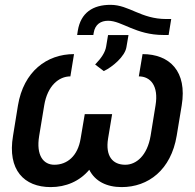

<svg xmlns="http://www.w3.org/2000/svg" viewBox="-20 -757 800 787"><path d="M564.3 -535.2 549 -443.9C596.6 -443.9 631 -405.5 617.5 -324.9L597.3 -200.3C583.5 -118.6 538 -81.7 493.6 -81.7C441.4 -81.7 411.6 -117.2 422.9 -188.6L439.6 -289.1H327.4L310.4 -188.6C298.7 -117.2 255.3 -81.7 202.8 -81.7C158.7 -81.7 127.1 -118.6 140.6 -200.3L161.2 -324.9C174.4 -405.5 221.2 -443.9 268.5 -443.9L283.4 -535.2C171.5 -535.2 76.7 -463.8 53.6 -324.9L33.4 -200.3C9.6 -60.4 78.8 9.9 187.9 9.9C250 9.9 306.1 -13.8 345.9 -61.1C369.7 -13.8 417.3 9.9 478.7 9.9C587.7 9.9 680.8 -60.4 704.2 -200.3L724.8 -324.9C747.9 -464.1 675.8 -535.2 564.3 -535.2ZM296.2 -613.6H362.6L364 -622.2C369.7 -657.7 393.5 -671.9 423.3 -671.9C479.8 -671.9 536.2 -613.6 649.9 -613.6H671.2L681.8 -679H661.9C556.8 -679 509.9 -737.2 432.9 -737.2C360.4 -737.2 311.1 -704.5 299 -631.7ZM370 -492.5 405.5 -465.6C441.4 -482.6 492.2 -525.9 498.2 -563.6L506.7 -613.3H422.9L415.1 -566.4C411.2 -542.6 396 -519.5 370 -492.5Z"/></svg>

Font: Magic Ui Pro Medium
Style: Italic
Weight: 500
Italic angle: -9.39999°
Designer: Stefan Endress, Andreas Faust
Version: Version 1.000;FEAKit 1.0